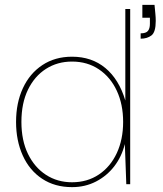

<svg xmlns="http://www.w3.org/2000/svg" viewBox="-20 -757 670 789"><path d="M276 12Q205 12 153 -22.5Q101 -57 73.5 -118Q46 -179 46 -256Q46 -334 74 -394.5Q102 -455 154 -489.5Q206 -524 276 -524Q357 -524 413 -477.5Q469 -431 495 -344V-720H515V0H499L493 -165Q480 -113 449.5 -73.5Q419 -34 374.5 -11Q330 12 276 12ZM276 -8Q339 -8 386.5 -40Q434 -72 460 -128Q486 -184 486 -256Q486 -328 460 -384Q434 -440 386.5 -472Q339 -504 276 -504Q216 -504 169 -474Q122 -444 95 -388.5Q68 -333 68 -256Q68 -180 95 -124.5Q122 -69 169 -38.5Q216 -8 276 -8ZM558 -598V-620Q580 -620 588 -630Q596 -640 596 -659V-684H565V-737H615Q617 -715 618.5 -700Q620 -685 620 -671Q620 -625 602.5 -611.5Q585 -598 558 -598Z"/></svg>

Font: DM Sans 12pt Thin
Style: Regular
Weight: 250
Version: Version 4.004;gftools[0.9.30]